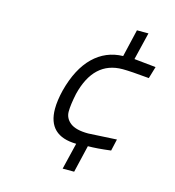

<svg xmlns="http://www.w3.org/2000/svg" viewBox="-101 -671 763 838"><g transform="rotate(15 280.0 -251.5)"><path d="M158 -162C158 -80.7 201 -39.3 287 -38L258 82H310L339 -41C365.7 -41 400 -43.7 442 -49L454 -102L326 -95C288.7 -95 261.5 -101.7 244.5 -115C227.5 -128.3 219 -145.2 219 -165.5C219 -185.8 222.7 -213.3 230 -248C256 -352.7 312.3 -405 399 -405C423 -405 463 -402.3 519 -397L535 -451L437 -461L467 -585H415L386 -461C334 -459.7 289.5 -441 252.5 -405C215.5 -369 188 -316.7 170 -248C162 -215.3 158 -186.7 158 -162Z"/></g></svg>

Font: Titillium Web
Style: Light Italic
Weight: 300
Italic angle: -13°
Version: Version 1.001;PS 57.000;hotconv 1.0.70;makeotf.lib2.5.55311